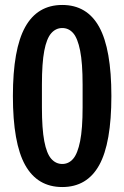

<svg xmlns="http://www.w3.org/2000/svg" viewBox="-20 -742 501 774"><path d="M231 12Q131 12 81.5 -76.5Q32 -165 32 -355Q32 -544 81.5 -633Q131 -722 231 -722Q331 -722 380 -633Q429 -544 429 -355Q429 -165 380 -76.5Q331 12 231 12ZM231 -81Q257 -81 275 -102Q293 -123 303 -173Q313 -223 313 -309V-401Q313 -488 303 -538Q293 -588 275 -608.5Q257 -629 231 -629Q205 -629 186.5 -608Q168 -587 158.5 -537.5Q149 -488 149 -401V-309Q149 -223 158.5 -173Q168 -123 186.5 -102Q205 -81 231 -81Z"/></svg>

Font: Special Gothic Condensed Medium
Style: Regular
Weight: 500
Width: 3
Designer: Alistair McCready
Foundry: Monolith
Version: Version 1.000; ttfautohint (v1.8.4.7-5d5b)